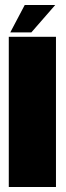

<svg xmlns="http://www.w3.org/2000/svg" viewBox="-20 -745 262 765"><path d="M15 0H203V-598.5H15ZM21 -616H105L200 -725H78.5Z"/></svg>

Font: Anybody ExtraCondensed Black
Style: Regular
Weight: 900
Width: 2
Version: Version 1.113;gftools[0.9.25]